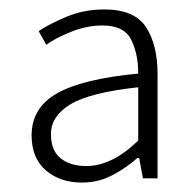

<svg xmlns="http://www.w3.org/2000/svg" viewBox="-20 -827 412 407"><path d="M154 -440Q107 -440 77 -466Q47 -492 47 -540Q47 -599 101.5 -629.5Q156 -660 273 -671Q273 -713 258 -743Q243 -773 197 -773Q164 -773 130.5 -759.5Q97 -746 78 -732L62 -761Q84 -776 121 -791.5Q158 -807 201 -807Q265 -807 289.5 -769.5Q314 -732 314 -670V-449H283L275 -492H271Q249 -472 219 -456Q189 -440 154 -440ZM163 -475Q189 -475 216.5 -488Q244 -501 273 -529V-642Q171 -631 129.5 -606Q88 -581 88 -543Q88 -508 108.5 -491.5Q129 -475 163 -475Z"/></svg>

Font: Noto Sans JP Thin ExtraLight
Style: Regular
Weight: 250
Version: Version 2.004-H2;hotconv 1.0.118;makeotfexe 2.5.65603